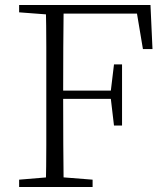

<svg xmlns="http://www.w3.org/2000/svg" viewBox="-20 -743 662 763"><path d="M56 0V-29L188 -40H209L348 -29V0ZM162 0Q164 -83 164 -166Q164 -249 164 -333V-390Q164 -474 164 -557.5Q164 -641 162 -723H233Q232 -641 231.5 -556Q231 -471 231 -377V-357Q231 -255 231.5 -169Q232 -83 233 0ZM198 -350V-383H440V-350ZM433 -244 420 -354V-379L433 -487H465V-244ZM56 -694V-723H198V-684H188ZM548 -548 520 -715 555 -689H198V-723H578L586 -548Z"/></svg>

Font: Noto Serif SC ExtraLight
Style: Regular
Weight: 200
Designer: Ryoko NISHIZUKA 西塚涼子 (kana & ideographs); Frank Grießhammer (Latin, Greek & Cyrillic); Wenlong ZHANG 张文龙 (bopomofo); San
Foundry: Adobe
Version: Version 2.002-H1;hotconv 1.1.0;makeotfexe 2.6.0